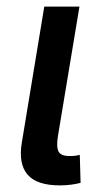

<svg xmlns="http://www.w3.org/2000/svg" viewBox="-20 -561 320 584"><path d="M162.1 2.9Q91.8 2.9 63.7 -30Q35.6 -63 46.4 -127.4L114.7 -541H221.7L156.2 -147Q150.9 -114.3 158 -100.3Q165 -86.4 191.4 -86.4Q203.1 -86.4 210.2 -87.4Q217.3 -88.4 222.7 -89.8L225.1 -4.9Q214.8 -2 198 0.5Q181.2 2.9 162.1 2.9Z"/></svg>

Font: Inter 17pt Medium
Style: Italic
Weight: 500
Italic angle: -9.3988°
Version: Version 4.001;git-66647c0bb